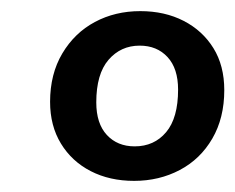

<svg xmlns="http://www.w3.org/2000/svg" viewBox="-20 -735 423 345"><path d="M221 -410Q177 -410 143 -427.5Q109 -445 89.5 -477Q70 -509 70 -552Q70 -602 92 -639Q114 -676 150.5 -695.5Q187 -715 232 -715Q276 -715 310 -697.5Q344 -680 363.5 -648.5Q383 -617 383 -573Q383 -523 361.5 -486Q340 -449 303 -429.5Q266 -410 221 -410ZM222 -472Q257 -472 278.5 -497.5Q300 -523 300 -574Q300 -612 281 -632.5Q262 -653 231 -653Q197 -653 175 -627.5Q153 -602 153 -551Q153 -513 172 -492.5Q191 -472 222 -472Z"/></svg>

Font: Nunito ExtraLight
Style: Bold Italic
Weight: 700
Italic angle: -9°
Version: Version 3.602